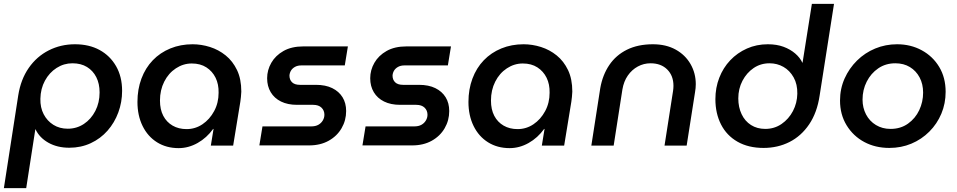

<svg xmlns="http://www.w3.org/2000/svg" viewBox="-24 -750 4930 989"><path d="M-4 219 70 -259Q83 -341 124 -400Q165 -459 227 -490.5Q289 -522 362 -522Q435 -522 489 -492.5Q543 -463 574 -409Q605 -355 605 -282Q605 -224 585.5 -171Q566 -118 530 -77Q494 -36 443.5 -12.5Q393 11 333 11Q271 11 225 -15Q179 -41 159 -84H158L111 219ZM325 -87Q371 -87 408 -111.5Q445 -136 467 -178.5Q489 -221 489 -274Q489 -319 472 -352.5Q455 -386 424 -405Q393 -424 349 -424Q305 -424 267.5 -400Q230 -376 207.5 -334.5Q185 -293 184 -241Q183 -196 201 -161.5Q219 -127 251 -107Q283 -87 325 -87Z M896 13Q833 13 785 -17Q737 -47 710.5 -101Q684 -155 684 -225Q684 -290 704.5 -345Q725 -400 763 -439.5Q801 -479 853.5 -500.5Q906 -522 968 -522Q1013 -522 1057.5 -508Q1102 -494 1138.5 -464.5Q1175 -435 1197 -389Q1219 -343 1219 -278Q1218 -263 1217 -250.5Q1216 -238 1214 -226L1177 0H1062L1076 -86H1074Q1041 -40 994 -13.5Q947 13 896 13ZM937 -85Q982 -85 1019 -110Q1056 -135 1079 -177.5Q1102 -220 1102 -272Q1103 -316 1086.5 -349.5Q1070 -383 1039 -403Q1008 -423 964 -423Q920 -423 882 -398Q844 -373 822 -329.5Q800 -286 800 -232Q800 -186 817 -153.5Q834 -121 865 -103Q896 -85 937 -85Z M1312 -1 1328 -99H1580Q1601 -99 1615.5 -107Q1630 -115 1638.5 -129Q1647 -143 1647 -159Q1647 -181 1632 -195.5Q1617 -210 1589 -210H1506Q1458 -210 1423.5 -227Q1389 -244 1370.5 -275Q1352 -306 1352 -347Q1352 -389 1373.5 -426.5Q1395 -464 1436.5 -487.5Q1478 -511 1539 -511H1768L1752 -413H1528Q1509 -413 1495.5 -405.5Q1482 -398 1475 -386.5Q1468 -375 1467 -361Q1467 -339 1480.5 -326Q1494 -313 1521 -313H1603Q1653 -313 1687.5 -296Q1722 -279 1740.5 -249Q1759 -219 1759 -178Q1759 -130 1735.5 -89.5Q1712 -49 1669 -25Q1626 -1 1568 -1Z M1843 -1 1859 -99H2111Q2132 -99 2146.5 -107Q2161 -115 2169.5 -129Q2178 -143 2178 -159Q2178 -181 2163 -195.5Q2148 -210 2120 -210H2037Q1989 -210 1954.5 -227Q1920 -244 1901.5 -275Q1883 -306 1883 -347Q1883 -389 1904.5 -426.5Q1926 -464 1967.5 -487.5Q2009 -511 2070 -511H2299L2283 -413H2059Q2040 -413 2026.5 -405.5Q2013 -398 2006 -386.5Q1999 -375 1998 -361Q1998 -339 2011.5 -326Q2025 -313 2052 -313H2134Q2184 -313 2218.5 -296Q2253 -279 2271.5 -249Q2290 -219 2290 -178Q2290 -130 2266.5 -89.5Q2243 -49 2200 -25Q2157 -1 2099 -1Z M2601 13Q2538 13 2490 -17Q2442 -47 2415.5 -101Q2389 -155 2389 -225Q2389 -290 2409.5 -345Q2430 -400 2468 -439.5Q2506 -479 2558.5 -500.5Q2611 -522 2673 -522Q2718 -522 2762.5 -508Q2807 -494 2843.5 -464.5Q2880 -435 2902 -389Q2924 -343 2924 -278Q2923 -263 2922 -250.5Q2921 -238 2919 -226L2882 0H2767L2781 -86H2779Q2746 -40 2699 -13.5Q2652 13 2601 13ZM2642 -85Q2687 -85 2724 -110Q2761 -135 2784 -177.5Q2807 -220 2807 -272Q2808 -316 2791.5 -349.5Q2775 -383 2744 -403Q2713 -423 2669 -423Q2625 -423 2587 -398Q2549 -373 2527 -329.5Q2505 -286 2505 -232Q2505 -186 2522 -153.5Q2539 -121 2570 -103Q2601 -85 2642 -85Z M3022 0 3068 -296Q3080 -364 3114.5 -415Q3149 -466 3205.5 -494Q3262 -522 3339 -522Q3407 -522 3456.5 -494.5Q3506 -467 3533 -420Q3560 -373 3560 -316Q3560 -307 3559 -296Q3558 -285 3556 -274L3513 0H3399L3443 -282Q3444 -289 3444.5 -295.5Q3445 -302 3445 -308Q3445 -360 3413 -392Q3381 -424 3327 -424Q3292 -424 3261.5 -407.5Q3231 -391 3210 -361Q3189 -331 3182 -289L3137 0Z M3909 12Q3831 12 3775 -20Q3719 -52 3690 -109Q3661 -166 3661 -239Q3661 -298 3681 -349.5Q3701 -401 3737.5 -439.5Q3774 -478 3823.5 -500Q3873 -522 3931 -522Q3977 -522 4012 -509Q4047 -496 4072 -474.5Q4097 -453 4109 -427H4110L4158 -730H4272L4198 -258Q4185 -170 4144 -109.5Q4103 -49 4042.5 -18.5Q3982 12 3909 12ZM3918 -86Q3965 -86 4002 -111.5Q4039 -137 4060.5 -178Q4082 -219 4083 -267Q4084 -316 4064 -351.5Q4044 -387 4011.5 -405.5Q3979 -424 3940 -424Q3894 -424 3858 -399.5Q3822 -375 3800.5 -334Q3779 -293 3779 -243Q3779 -198 3796 -162Q3813 -126 3844.5 -106Q3876 -86 3918 -86Z M4557 12Q4485 12 4428 -18.5Q4371 -49 4337 -104.5Q4303 -160 4303 -232Q4303 -293 4326.5 -345.5Q4350 -398 4390.5 -438Q4431 -478 4484 -500Q4537 -522 4597 -522Q4667 -522 4724 -491Q4781 -460 4814 -405Q4847 -350 4847 -277Q4847 -217 4825 -164.5Q4803 -112 4763 -72Q4723 -32 4670.5 -10Q4618 12 4557 12ZM4563 -86Q4615 -86 4653 -113Q4691 -140 4711 -182.5Q4731 -225 4731 -273Q4731 -317 4713 -351Q4695 -385 4663 -404.5Q4631 -424 4588 -424Q4538 -424 4500 -398Q4462 -372 4440.5 -329.5Q4419 -287 4419 -237Q4419 -195 4437 -160.5Q4455 -126 4488 -106Q4521 -86 4563 -86Z"/></svg>

Font: MuseoModerno Thin Medium
Style: Italic
Weight: 500
Italic angle: -9°
Version: Version 1.003